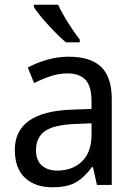

<svg xmlns="http://www.w3.org/2000/svg" viewBox="-20 -786 571 816"><path d="M455 -365V0H392L375 -76H371Q336 -29 299.5 -9.5Q263 10 202 10Q130 10 86.5 -30Q43 -70 43 -149Q43 -311 284 -320L369 -323V-355Q369 -419 343.5 -446.5Q318 -474 267 -474Q232 -474 197.5 -463Q163 -452 125 -433L98 -499Q135 -519 180 -532Q225 -545 272 -545Q365 -545 410 -501.5Q455 -458 455 -365ZM296 -259Q207 -255 170 -228Q133 -201 133 -148Q133 -105 157.5 -83Q182 -61 223 -61Q288 -61 328.5 -100Q369 -139 369 -214V-262ZM319 -618V-606H260Q228 -633 184.5 -680.5Q141 -728 124 -756V-766H227Q242 -733 269 -690Q296 -647 319 -618Z"/></svg>

Font: Noto Sans Display
Style: Regular
Weight: 400
Designer: Monotype Design team
Foundry: Monotype Imaging Inc.
Version: Version 1.000